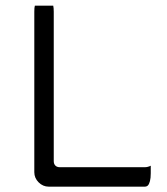

<svg xmlns="http://www.w3.org/2000/svg" viewBox="-20 -684 602 694"><path d="M106 -663.6Q104 -657.2 104 -641.6V-61.5Q104 -40.5 119.6 -24.9Q135.3 -9.3 156.2 -9.3H502.9Q510.3 -9.3 514.6 -13.7Q519 -18.1 522 -29.3Q524.9 -40.5 524.9 -57.6V-85Q514.2 -79.6 502.9 -79.6H196.3Q186 -79.6 180.2 -85.4Q174.3 -91.3 174.3 -101.6V-641.6Q174.3 -655.8 172.4 -663.6Z"/></svg>

Font: YuPearl-ExtraLight
Style: ExtraLight
Weight: 200
Designer: Max Yao
Foundry: Max-Everyday
Version: Version 1.011; ttfautohint (v1.8.3)